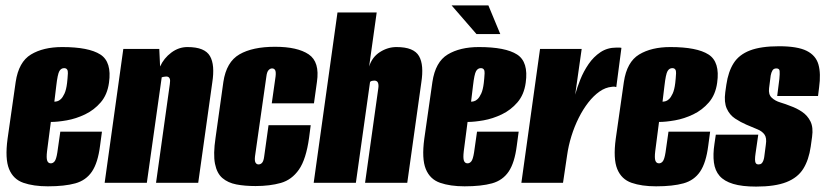

<svg xmlns="http://www.w3.org/2000/svg" viewBox="-20 -676 3052 710"><path d="M157 13Q104 13 66.5 0Q29 -13 13.5 -51Q-2 -89 8 -163L38 -373Q49 -447 94.5 -474.5Q140 -502 210 -502Q308 -502 351 -474.5Q394 -447 383 -370Q377 -326 352.5 -297.5Q328 -269 294.5 -253Q261 -237 227 -231Q193 -225 168 -225L154 -117Q151 -92 154.5 -82Q158 -72 168 -72Q176 -72 182 -79.5Q188 -87 192 -112L203 -189H357L350 -137Q342 -74 320 -41.5Q298 -9 258.5 2Q219 13 157 13ZM181 -300Q185 -300 191.5 -301.5Q198 -303 205 -309.5Q212 -316 218.5 -330Q225 -344 228 -369Q230 -386 231 -405Q232 -424 217 -424Q206 -424 199.5 -413Q193 -402 188 -358Z M367 0 436 -495H569L572 -430Q586 -461 613.5 -481.5Q641 -502 673 -502Q706 -502 726.5 -493.5Q747 -485 756.5 -468.5Q766 -452 768 -427.5Q770 -403 765 -371L713 0H557L608 -365Q609 -372 609 -377Q609 -382 607.5 -385.5Q606 -389 603 -391Q600 -393 595 -393Q593 -393 589.5 -392.5Q586 -392 583 -391.5Q580 -391 578 -390L523 0Z M925 12Q885 12 854 6Q823 0 802.5 -17.5Q782 -35 775 -70.5Q768 -106 777 -166L806 -373Q817 -447 865.5 -475Q914 -503 997 -503Q1080 -503 1121.5 -475Q1163 -447 1152 -373L1141 -294H985L999 -393Q1001 -410 997.5 -416.5Q994 -423 986 -423Q979 -423 973 -416.5Q967 -410 965 -393L923 -98Q921 -81 925 -74.5Q929 -68 936 -68Q944 -68 949.5 -74.5Q955 -81 957 -98L973 -213H1129L1123 -167Q1112 -87 1085.5 -49Q1059 -11 1018.5 0.5Q978 12 925 12Z M1140 0 1228 -630H1373L1345 -430Q1356 -465 1385 -483.5Q1414 -502 1446 -502Q1479 -502 1499.5 -493.5Q1520 -485 1529.5 -468.5Q1539 -452 1541 -427.5Q1543 -403 1538 -371L1486 0H1330L1379 -350Q1380 -357 1379.5 -362Q1379 -367 1377.5 -370.5Q1376 -374 1372.5 -376Q1369 -378 1364 -378Q1360 -378 1356 -377Q1352 -376 1350 -374.5Q1348 -373 1348 -370L1296 0Z M1698 13Q1645 13 1607.5 0Q1570 -13 1554.5 -51Q1539 -89 1549 -163L1579 -373Q1590 -447 1635.5 -474.5Q1681 -502 1751 -502Q1849 -502 1892 -474.5Q1935 -447 1924 -370Q1918 -326 1893.5 -297.5Q1869 -269 1835.5 -253Q1802 -237 1768 -231Q1734 -225 1709 -225L1695 -117Q1692 -92 1695.5 -82Q1699 -72 1709 -72Q1717 -72 1723 -79.5Q1729 -87 1733 -112L1744 -189H1898L1891 -137Q1883 -74 1861 -41.5Q1839 -9 1799.5 2Q1760 13 1698 13ZM1722 -300Q1726 -300 1732.5 -301.5Q1739 -303 1746 -309.5Q1753 -316 1759.5 -330Q1766 -344 1769 -369Q1771 -386 1772 -405Q1773 -424 1758 -424Q1747 -424 1740.5 -413Q1734 -402 1729 -358ZM1742 -550 1650 -656H1786L1830 -550Z M1908 0 1977 -495H2131L2107 -326Q2114 -352 2126 -382Q2138 -412 2156.5 -439Q2175 -466 2200.5 -483Q2226 -500 2259 -500Q2263 -500 2269 -500Q2275 -500 2278 -499L2259 -354Q2257 -355 2252.5 -355.5Q2248 -356 2243 -355Q2219 -353 2197 -337.5Q2175 -322 2155.5 -297Q2136 -272 2120 -240Q2104 -208 2093 -172.5Q2082 -137 2077 -101L2062 0Z M2406 13Q2353 13 2315.5 0Q2278 -13 2262.5 -51Q2247 -89 2257 -163L2287 -373Q2298 -447 2343.5 -474.5Q2389 -502 2459 -502Q2557 -502 2600 -474.5Q2643 -447 2632 -370Q2626 -326 2601.5 -297.5Q2577 -269 2543.5 -253Q2510 -237 2476 -231Q2442 -225 2417 -225L2403 -117Q2400 -92 2403.5 -82Q2407 -72 2417 -72Q2425 -72 2431 -79.5Q2437 -87 2441 -112L2452 -189H2606L2599 -137Q2591 -74 2569 -41.5Q2547 -9 2507.5 2Q2468 13 2406 13ZM2430 -300Q2434 -300 2440.5 -301.5Q2447 -303 2454 -309.5Q2461 -316 2467.5 -330Q2474 -344 2477 -369Q2479 -386 2480 -405Q2481 -424 2466 -424Q2455 -424 2448.5 -413Q2442 -402 2437 -358Z M2776 14Q2724 14 2691 4Q2658 -6 2641 -25.5Q2624 -45 2620 -75Q2616 -105 2622 -144L2627 -178H2784L2774 -109Q2772 -96 2772 -86.5Q2772 -77 2775 -72.5Q2778 -68 2785 -68Q2792 -68 2796 -71.5Q2800 -75 2802.5 -81.5Q2805 -88 2806 -95L2812 -141Q2816 -166 2807 -178.5Q2798 -191 2780.5 -198Q2763 -205 2740 -215Q2719 -224 2698.5 -237.5Q2678 -251 2667.5 -274.5Q2657 -298 2662 -335L2666 -363Q2673 -411 2693 -442.5Q2713 -474 2753.5 -489.5Q2794 -505 2861 -505Q2929 -505 2963 -488Q2997 -471 3006.5 -437.5Q3016 -404 3009 -353L3005 -321H2854L2862 -384Q2864 -404 2863 -413.5Q2862 -423 2851 -423Q2841 -423 2836.5 -415.5Q2832 -408 2830 -397L2824 -350Q2821 -327 2833.5 -315Q2846 -303 2866 -297Q2886 -291 2903 -284Q2926 -276 2946 -262.5Q2966 -249 2977 -227Q2988 -205 2983 -170L2978 -134Q2971 -85 2950.5 -52Q2930 -19 2888 -2.5Q2846 14 2776 14Z"/></svg>

Font: Alumni Sans Black
Style: Italic
Weight: 900
Italic angle: -8°
Version: Version 1.016